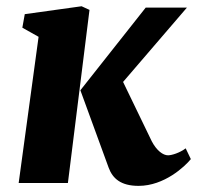

<svg xmlns="http://www.w3.org/2000/svg" viewBox="-20 -588 635 617"><path d="M40 0H198.2L267.6 -556.2L242.2 -567.9L59.6 -542.5L51.8 -499L104 -469.7ZM329.1 -49.3C341.8 -14.6 368.2 9.3 425.3 9.3C508.3 9.3 574.2 -53.2 593.3 -76.7L576.7 -111.3C557.6 -96.7 531.7 -88.9 520 -88.9C503.9 -88.9 483.4 -104 467.8 -133.8L375.5 -324.7L580.6 -563.5H448.2L238.3 -297.9Z"/></svg>

Font: Merriweather
Style: Heavy Italic
Weight: 900
Italic angle: -7.5°
Designer: Eben Sorkin
Foundry: Eben Sorkin
Version: Version 1.001